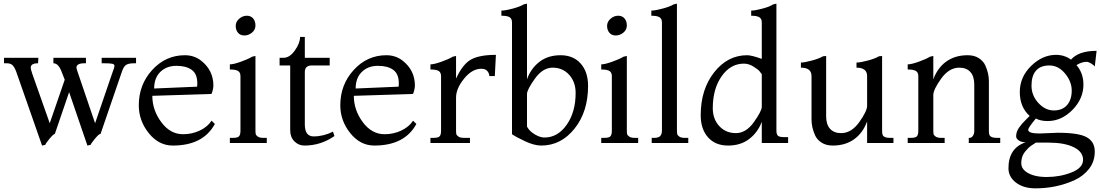

<svg xmlns="http://www.w3.org/2000/svg" viewBox="-20 -782 6017 1050"><path d="M476 10 458 14 358 -278 280 -50Q270 -47 249 -21Q228 5 228 10L210 14L68 -392Q59 -415 48.5 -425.5Q38 -436 16 -436H2V-466H190L188 -436Q148 -436 148 -412Q148 -404 156 -380L252 -108L334 -346L316 -392Q299 -436 272 -436V-466H450V-436H442Q398 -436 398 -412Q398 -408 404 -390L500 -108L598 -394Q606 -413 606 -421.5Q606 -430 595.5 -433Q585 -436 548 -436H536V-466H724V-436H714Q681 -436 668 -426Q655 -416 646 -388L530 -50Q521 -50 498.5 -22.5Q476 5 476 10Z M1137 -122 1155 -104Q1091 14 925 14Q848 14 793.5 -54Q739 -122 739 -206Q739 -319 812.5 -399.5Q886 -480 991 -480Q1041 -480 1079 -451Q1147 -398 1147 -314Q1147 -302 1142.5 -285Q1138 -268 1135 -268L813 -258Q813 -180 862 -114Q911 -48 981 -48Q1031 -48 1073.5 -68.5Q1116 -89 1137 -122ZM823 -298 1057 -308Q1059 -308 1059 -326Q1059 -378 1028.5 -400Q998 -422 944.5 -422Q891 -422 857 -389Q823 -356 823 -298Z M1329.5 -696Q1352 -696 1364.5 -681Q1377 -666 1377 -642.5Q1377 -619 1358 -603.5Q1339 -588 1316.5 -588Q1294 -588 1281.5 -603Q1269 -618 1269 -640.5Q1269 -663 1288 -679.5Q1307 -696 1329.5 -696ZM1439 0H1237V-28H1253Q1280 -28 1287.5 -37Q1295 -46 1295 -66V-366Q1295 -385 1282.5 -393.5Q1270 -402 1237 -402V-430Q1257 -430 1297.5 -444.5Q1338 -459 1359 -472L1377 -476V-72Q1377 -56 1378.5 -49Q1380 -42 1390 -35Q1400 -28 1421 -28H1439Z M1801 -62 1809 -38Q1734 14 1645 14Q1613 14 1590 -9Q1567 -32 1567 -70V-424H1509V-466H1531Q1564 -466 1592.5 -506Q1621 -546 1621 -580H1647V-466H1783V-424H1685Q1647 -424 1647 -388V-102Q1647 -36 1695 -36Q1749 -36 1801 -62Z M2239 -122 2257 -104Q2193 14 2027 14Q1950 14 1895.5 -54Q1841 -122 1841 -206Q1841 -319 1914.5 -399.5Q1988 -480 2093 -480Q2143 -480 2181 -451Q2249 -398 2249 -314Q2249 -302 2244.5 -285Q2240 -268 2237 -268L1915 -258Q1915 -180 1964 -114Q2013 -48 2083 -48Q2133 -48 2175.5 -68.5Q2218 -89 2239 -122ZM1925 -298 2159 -308Q2161 -308 2161 -326Q2161 -378 2130.5 -400Q2100 -422 2046.5 -422Q1993 -422 1959 -389Q1925 -356 1925 -298Z M2550 0H2334V-28H2350Q2377 -28 2384.5 -37Q2392 -46 2392 -66V-366Q2392 -385 2379.5 -393.5Q2367 -402 2334 -402V-430Q2354 -430 2394.5 -444.5Q2435 -459 2456 -472L2474 -476V-352Q2510 -431 2556 -456.5Q2602 -482 2692 -482L2686 -366H2656Q2656 -380 2645.5 -393Q2635 -406 2612 -406Q2562 -406 2518 -352Q2474 -298 2474 -248V-72Q2474 -56 2475.5 -49Q2477 -42 2487 -35Q2497 -28 2518 -28H2550Z M2780 -48V-660Q2780 -679 2767.5 -687.5Q2755 -696 2722 -696V-724Q2744 -724 2784.5 -735Q2825 -746 2844 -758L2862 -762V-348Q2882 -406 2929 -443Q2976 -480 3045.5 -480Q3115 -480 3155.5 -434.5Q3196 -389 3196 -312Q3196 -171 3122 -78.5Q3048 14 2940 14Q2902 14 2852.5 -9Q2803 -32 2780 -48ZM2862 -268V-90Q2871 -72 2890 -57Q2926 -30 2958 -30Q3030 -30 3079 -99.5Q3128 -169 3128 -274Q3128 -334 3092.5 -373Q3057 -412 3002.5 -412Q2948 -412 2905 -351.5Q2862 -291 2862 -268Z M3360.5 -696Q3383 -696 3395.5 -681Q3408 -666 3408 -642.5Q3408 -619 3389 -603.5Q3370 -588 3347.5 -588Q3325 -588 3312.5 -603Q3300 -618 3300 -640.5Q3300 -663 3319 -679.5Q3338 -696 3360.5 -696ZM3470 0H3268V-28H3284Q3311 -28 3318.5 -37Q3326 -46 3326 -66V-366Q3326 -385 3313.5 -393.5Q3301 -402 3268 -402V-430Q3288 -430 3328.5 -444.5Q3369 -459 3390 -472L3408 -476V-72Q3408 -56 3409.5 -49Q3411 -42 3421 -35Q3431 -28 3452 -28H3470Z M3744 0H3544V-28H3558Q3580 -28 3590 -37.5Q3600 -47 3600 -70V-660Q3600 -679 3587 -687.5Q3574 -696 3542 -696V-724Q3562 -724 3603.5 -735Q3645 -746 3664 -758L3682 -762V-72Q3682 -56 3683.5 -49Q3685 -42 3695 -35Q3705 -28 3726 -28H3744Z M4290 0H4146V-116Q4125 -59 4078 -22.5Q4031 14 3961.5 14Q3892 14 3852 -31Q3812 -76 3812 -152Q3812 -293 3885.5 -386.5Q3959 -480 4066 -480Q4090 -480 4146 -460V-660Q4146 -679 4133 -687.5Q4120 -696 4088 -696V-724Q4109 -724 4150 -735Q4191 -746 4208 -758L4226 -762V-68Q4226 -49 4233.5 -40.5Q4241 -32 4270 -32H4290ZM4146 -198V-376Q4142 -382 4134 -392Q4126 -402 4100.5 -418Q4075 -434 4048 -434Q3975 -434 3926.5 -365Q3878 -296 3878 -190Q3878 -131 3913.5 -92.5Q3949 -54 4004.5 -54Q4060 -54 4103 -114.5Q4146 -175 4146 -198Z M4866 0H4722V-118Q4699 -55 4651 -20.5Q4603 14 4534 14Q4498 14 4473 -2Q4448 -18 4437 -43Q4418 -86 4418 -128V-366Q4418 -412 4360 -412V-440Q4380 -440 4420.5 -451Q4461 -462 4480 -474L4498 -476V-146Q4498 -101 4519.5 -77.5Q4541 -54 4580 -54Q4636 -54 4679 -114Q4722 -174 4722 -204V-366Q4722 -412 4664 -412V-440Q4686 -440 4726.5 -451Q4767 -462 4786 -474L4804 -476V-68Q4804 -54 4806 -47Q4811 -28 4848 -28H4866Z M5450 0H5278V-28H5282Q5293 -28 5300.5 -39Q5308 -50 5308 -66V-320Q5308 -365 5286.5 -388.5Q5265 -412 5226 -412Q5170 -412 5127 -352Q5084 -292 5084 -262V-72Q5084 -56 5085.5 -49Q5087 -42 5097 -35Q5107 -28 5128 -28H5146V0H4944V-28H4960Q4987 -28 4994.5 -37Q5002 -46 5002 -66V-366Q5002 -385 4989.5 -393.5Q4977 -402 4944 -402V-430Q4964 -430 5004.5 -444.5Q5045 -459 5066 -472L5084 -476V-348Q5107 -411 5155 -445.5Q5203 -480 5272 -480Q5308 -480 5333 -464Q5358 -448 5369 -423Q5388 -380 5388 -338V-68Q5388 -54 5390 -47Q5395 -28 5432 -28H5450Z M5665 -52 5765 -56Q5879 -56 5923 -31.5Q5967 -7 5967 47Q5967 101 5936 141Q5905 181 5855 204Q5756 248 5643 248Q5577 248 5536 216.5Q5495 185 5495 138Q5495 28 5589 -4Q5566 -4 5551.5 -14Q5537 -24 5537 -36.5Q5537 -49 5541 -61Q5545 -73 5554 -85.5Q5563 -98 5569.5 -105.5Q5576 -113 5591 -128L5611 -148Q5557 -196 5557 -278.5Q5557 -361 5619 -421.5Q5681 -482 5755 -482Q5801 -482 5837 -456Q5879 -504 5977 -504L5967 -418Q5961 -427 5946 -435.5Q5931 -444 5923 -444Q5896 -444 5867 -426Q5905 -382 5905 -320Q5905 -242 5845 -181Q5785 -120 5709 -120Q5670 -120 5645 -134Q5603 -84 5603 -72Q5603 -52 5665 -52ZM5715 -2H5645Q5614 17 5604 27Q5594 37 5587 46Q5580 55 5575 64Q5565 85 5565 111Q5565 137 5589 156Q5630 186 5703.5 186Q5777 186 5840 161Q5903 136 5903 92Q5903 48 5852 23Q5801 -2 5715 -2ZM5621 -313.5Q5621 -260 5658.5 -219Q5696 -178 5743 -178Q5790 -178 5815.5 -207.5Q5841 -237 5841 -286.5Q5841 -336 5804.5 -380Q5768 -424 5719 -424Q5670 -424 5645.5 -395.5Q5621 -367 5621 -313.5Z"/></svg>

Font: Montaga
Style: Regular
Weight: 400
Designer: Alejandra Rodriguez
Foundry: Alejandra Rodriguez
Version: Version 1.001